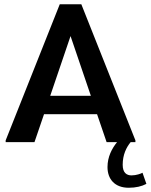

<svg xmlns="http://www.w3.org/2000/svg" viewBox="-20 -670 710 905"><path d="M408.3 -218.3H216.7L312.5 -500ZM531.7 0C507.5 30 486.7 69.2 486.7 117.5C486.7 174.2 520.8 215 586.7 215C620 215 648.3 208.3 670 196.7L651.7 144.2C645 148.3 622.5 156.7 600 156.7C577.5 156.7 558.3 145 558.3 106.7C558.3 59.2 575.8 24.2 595.8 0H618.3V-8.3L363.3 -650H261.7L6.7 -8.3V0H142.5L187.5 -131.7H437.5L482.5 0Z"/></svg>

Font: Boon SemiBold
Style: Regular
Weight: 600
Designer: Sungsit Sawaiwan
Foundry: FontUni
Version: Version 2.0